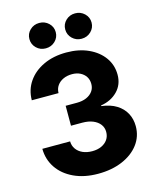

<svg xmlns="http://www.w3.org/2000/svg" viewBox="-138 -1042 925 1145"><g transform="rotate(-15 325.0 -470.0)"><path d="M324.2 10.3Q238.8 10.3 174.8 -19.8Q110.8 -49.8 75.7 -101.8Q40.5 -153.8 40 -219.7H211.4Q211.9 -192.4 226.6 -171.9Q241.2 -151.4 266.6 -140.1Q292 -128.9 324.7 -128.9Q356.9 -128.9 381.6 -140.1Q406.2 -151.4 420.2 -171.6Q434.1 -191.9 434.1 -218.8Q434.1 -245.6 418.9 -265.6Q403.8 -285.6 376.2 -297.1Q348.6 -308.6 310.5 -308.6H240.7V-431.6H310.5Q344.2 -431.6 369.4 -442.6Q394.5 -453.6 408.4 -472.9Q422.4 -492.2 422.4 -518.1Q422.4 -543.9 410.2 -563Q397.9 -582 376.2 -593Q354.5 -604 325.7 -604Q295.4 -604 271.5 -593Q247.6 -582 233.6 -562.3Q219.7 -542.5 219.2 -515.6H54.2Q54.7 -580.6 89.4 -630.6Q124 -680.7 185.3 -709.2Q246.6 -737.8 326.2 -737.8Q403.3 -737.8 462.4 -710.7Q521.5 -683.6 554.7 -637Q587.9 -590.3 587.9 -530.8Q587.9 -469.7 547.9 -429.2Q507.8 -388.7 445.3 -378.9V-375Q500.5 -368.2 537.8 -345Q575.2 -321.8 594.2 -286.1Q613.3 -250.5 613.3 -206.1Q613.3 -143.1 576.4 -94.2Q539.6 -45.4 474.4 -17.6Q409.2 10.3 324.2 10.3ZM437 -793Q403.3 -793 379.6 -815.9Q356 -838.9 356 -871.6Q356 -904.3 379.6 -927Q403.3 -949.7 437 -949.7Q471.2 -949.7 494.9 -927Q518.6 -904.3 518.6 -871.6Q518.6 -838.9 494.9 -815.9Q471.2 -793 437 -793ZM215.8 -793Q181.6 -793 158.2 -815.9Q134.8 -838.9 134.8 -871.6Q134.8 -904.3 158.4 -927Q182.1 -949.7 215.8 -949.7Q250 -949.7 273.7 -927Q297.4 -904.3 297.4 -871.6Q297.4 -838.9 273.7 -815.9Q250 -793 215.8 -793Z"/></g></svg>

Font: Inter 18pt ExtraBold
Style: Regular
Weight: 800
Designer: Rasmus Andersson
Foundry: rsms
Version: Version 4.001;git-66647c0bb